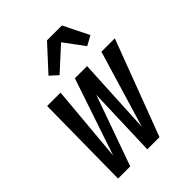

<svg xmlns="http://www.w3.org/2000/svg" viewBox="-219 -888 1003 1003"><g transform="rotate(-45 282.5 -386.5)"><path d="M59 0 65 -530H164L126 -103L270 -530H360L338 -103L466 -530H565L365 0H275L288 -390L149 0ZM225 -598 182 -637 307 -773H417L487 -632L434 -603L352 -714Z"/></g></svg>

Font: Lode Dark
Style: Bold Italic
Weight: 700
Italic angle: -11°
Monospace: yes
Designer: Belleve Invis
Foundry: Belleve Invis
Version: Version 29.2.0; ttfautohint (v1.8.3)